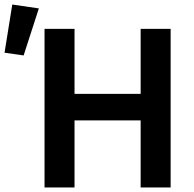

<svg xmlns="http://www.w3.org/2000/svg" viewBox="-39 -825 853 845"><path d="M132 -788 15 -805 -19 -593 65 -581ZM580 0H712V-698H580V-412H289V-698H157V0H289V-295H580Z"/></svg>

Font: Braiins Sans SemiBold
Style: Regular
Weight: 600
Designer: Mike Abbink, Paul van der Laan, Pieter van Rosmalen, Jiri Chlebus, Lubos Buracinsky
Foundry: Bold Monday, Sudetype
Version: Version 1.000;hotconv 1.0.109;makeotfexe 2.5.65596